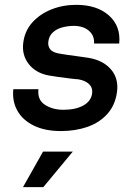

<svg xmlns="http://www.w3.org/2000/svg" viewBox="-20 -531 541 794"><path d="M232 11Q166 11 120 -11.5Q74 -34 52 -73Q30 -112 35 -162H139Q134 -118 166 -97.5Q198 -77 242 -77Q293 -77 325 -95Q357 -113 361 -145Q364 -168 348.5 -183Q333 -198 304 -203Q288 -204 265 -207Q242 -210 219.5 -213Q197 -216 181 -219Q128 -229 99 -266Q70 -303 76 -353Q82 -403 113.5 -438Q145 -473 192.5 -492Q240 -511 295 -511Q381 -511 430.5 -467Q480 -423 473 -351H369Q371 -384 347.5 -404Q324 -424 285 -424Q262 -424 238.5 -418Q215 -412 199 -397.5Q183 -383 180 -360Q177 -339 189 -325.5Q201 -312 234 -308Q239 -307 259 -304Q279 -301 303 -298Q327 -295 345 -292Q406 -282 438.5 -244.5Q471 -207 464 -152Q457 -97 424.5 -60.5Q392 -24 342 -6.5Q292 11 232 11ZM158 96H281L159 243H75Z"/></svg>

Font: Haskoy SemiBold
Style: Italic
Weight: 600
Designer: Ertekin Erdin
Foundry: Ertekin Erdin
Version: Version 2.000; ttfautohint (v1.8.4.7-5d5b)